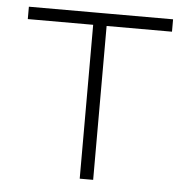

<svg xmlns="http://www.w3.org/2000/svg" viewBox="-47 -665 695 711"><g transform="rotate(5 300.0 -309.0)"><path d="M275 0V-618H325V0ZM32 -572V-618H568V-572Z"/></g></svg>

Font: Victor Mono Thin
Style: Regular
Weight: 100
Monospace: yes
Designer: Rune Bjørnerås
Version: Version 1.561;gftools[0.9.30]